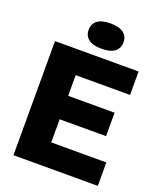

<svg xmlns="http://www.w3.org/2000/svg" viewBox="-170 -1064 983 1170"><g transform="rotate(20 321.5 -478.5)"><path d="M60 0V-740H602V-588H249.5V-454H550.5V-302H249.5V-152H607V0ZM342 -793Q285.5 -793 257.2 -814.8Q229 -836.5 229 -875Q229 -914 257.2 -935.5Q285.5 -957 342 -957Q398.5 -957 426.8 -935.5Q455 -914 455 -875Q455 -836.5 426.8 -814.8Q398.5 -793 342 -793Z"/></g></svg>

Font: Encode Sans XBd
Style: Regular
Weight: 800
Designer: Multiple Designers
Foundry: Impallari Type
Version: Version 3.002; ttfautohint (v1.8.3) -l 8 -r 50 -G 200 -x 14 